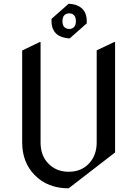

<svg xmlns="http://www.w3.org/2000/svg" viewBox="-20 -980 728 1019"><path d="M344.2 19.5Q232.9 19.5 163.6 -51.3Q97.7 -118.7 97.7 -224.6V-711.9L190.4 -756.8H195.3V-224.6Q195.3 -159.2 230.5 -118.7Q273.9 -68.4 344.2 -68.4Q416 -68.4 458 -118.7Q493.2 -160.6 493.2 -224.6V-712.9L585.9 -756.8H590.8V-170.9ZM344.2 -960Q386.2 -959 412.1 -937.5Q440.4 -914.1 440.4 -867.7V-856L349.6 -775.9Q303.7 -779.3 281.7 -798.3Q253.4 -822.8 253.4 -867.7V-879.9ZM347.7 -909.2Q331.1 -909.2 321.3 -898.9Q311.5 -888.7 311.5 -867.7Q311.5 -845.2 321.8 -835.9Q332.5 -826.2 348.6 -826.2Q362.3 -826.2 373 -836.9Q382.8 -846.2 382.8 -867.7Q382.8 -889.6 372.1 -899.9Q362.3 -909.2 347.7 -909.2Z"/></svg>

Font: Nova Cut
Style: Book
Weight: 400
Version: Version 2.000